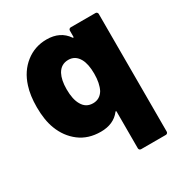

<svg xmlns="http://www.w3.org/2000/svg" viewBox="-166 -648 906 955"><g transform="rotate(-30 287.0 -171.0)"><path d="M370 -517H512Q517 -517 520.5 -513.5Q524 -510 524 -505V171Q524 176 520.5 179.5Q517 183 512 183H370Q365 183 361.5 179.5Q358 176 358 171V-40Q358 -43 356 -43.5Q354 -44 352 -41Q314 8 241 8Q169 8 119 -30Q69 -68 45 -131Q25 -183 25 -257Q25 -324 41 -373Q63 -443 115 -484Q167 -525 235 -525Q313 -525 352 -468Q354 -465 356 -466Q358 -467 358 -470V-505Q358 -510 361.5 -513.5Q365 -517 370 -517ZM356 -259Q356 -314 339 -345Q318 -383 278 -383Q236 -383 215 -345Q198 -313 198 -260Q198 -202 217 -170Q237 -134 278 -134Q317 -134 338 -169Q356 -204 356 -259Z"/></g></svg>

Font: BARLOWEXTRABOLD
Style: Regular
Weight: 800
Designer: Jeremy Tribby
Foundry: Tribby Type
Version: Version 1.422